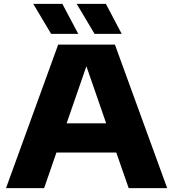

<svg xmlns="http://www.w3.org/2000/svg" viewBox="-20 -970 892 990"><path d="M11 0 280 -740H572.5L842 0H643.5L579.5 -183.5H271L207.5 0ZM323.5 -334H527.5L425.5 -628.5ZM467.5 -795.5 375.5 -950H526L607.5 -795.5ZM243.5 -795.5 151.5 -950H301.5L383.5 -795.5Z"/></svg>

Font: Encode Sans Expanded ExtraBold
Style: Regular
Weight: 800
Width: 7
Designer: Multiple Designers
Foundry: Impallari Type
Version: Version 3.000; ttfautohint (v1.8.3) -l 8 -r 50 -G 200 -x 14 